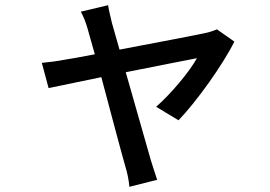

<svg xmlns="http://www.w3.org/2000/svg" viewBox="-20 -618 1040 739"><path d="M667 -155C736 -226 840 -372 882 -458L815 -505C803 -500 786 -494 771 -491C735 -483 577 -453 440 -427L411 -529C405 -555 399 -578 396 -598L291 -573C301 -555 310 -533 317 -508C323 -488 333 -452 345 -409C287 -398 243 -390 228 -388C197 -382 170 -379 141 -376L167 -279C195 -285 277 -302 370 -321C406 -186 448 -27 462 21C470 47 476 76 478 101L585 74C578 55 567 18 561 0C547 -47 503 -205 464 -340C591 -365 715 -390 738 -394C708 -340 638 -257 581 -207Z"/></svg>

Font: Noto Sans Japanese Medium
Style: Regular
Weight: 500
Designer: Ryoko NISHIZUKA (kana & ideographs); Paul D. Hunt (Latin, Greek & Cyrillic); Wenlong ZHANG (bopomofo); Sandoll Communica
Foundry: Adobe Systems Incorporated
Version: Version 1.000;PS 1;hotconv 1.0.78;makeotf.lib2.5.61930